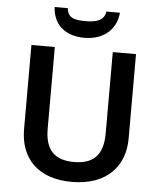

<svg xmlns="http://www.w3.org/2000/svg" viewBox="-61 -1034 870 1046"><g transform="rotate(5 373.5 -511.5)"><path d="M552 -982H478C471 -930 421 -920 372 -920C314 -920 272 -926 267 -982H195C200 -889 262 -829 371 -829C476 -829 545 -891 552 -982ZM659 -303V-765H532V-319C532 -209 485 -150 374 -150C268 -150 215 -201 215 -318V-765H87V-305C87 -146 185 -41 370 -41C565 -41 659 -155 659 -303Z"/></g></svg>

Font: Noto Sans Tamil UI SemiBold
Style: Regular
Weight: 600
Designer: Jelle Bosma - Monotype Design Team
Foundry: Monotype Imaging Inc.
Version: Version 2.004